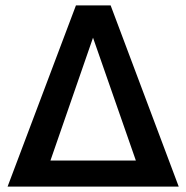

<svg xmlns="http://www.w3.org/2000/svg" viewBox="-20 -688 687 708"><path d="M8 0 260 -668H388L639 0ZM166 -96H481L323 -549Z"/></svg>

Font: Atkinson Hyperlegible Next Medium
Style: Regular
Weight: 500
Designer: Elliott Scott, Megan Eiswerth, Linus Boman, Theodore Petrosky, Letters from Sweden
Foundry: Applied Design Works, Letters from Sweden
Version: Version 2.001